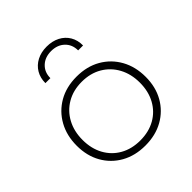

<svg xmlns="http://www.w3.org/2000/svg" viewBox="-209 -922 1076 1076"><g transform="rotate(-45 329.0 -384.0)"><path d="M328.5 8.5Q247.5 8.5 186 -26.2Q124.5 -61 90 -122Q55.5 -183 55.5 -263Q55.5 -343.5 90 -405.5Q124.5 -467.5 185.8 -502.8Q247 -538 328.5 -538Q410 -538 471.5 -502.8Q533 -467.5 567.5 -405.5Q602 -343.5 602 -263Q602 -183 567.5 -122Q533 -61 471.5 -26.2Q410 8.5 328.5 8.5ZM328.5 -32Q396.5 -32 447.8 -61Q499 -90 527.5 -142.2Q556 -194.5 556 -263Q556 -331.5 527.5 -384.2Q499 -437 447.8 -467Q396.5 -497 328.5 -497Q261 -497 209.8 -467Q158.5 -437 130 -384.2Q101.5 -331.5 101.5 -263Q101.5 -194.5 130 -142.2Q158.5 -90 209.8 -61Q261 -32 328.5 -32ZM478 -635.5Q478.5 -677 459.8 -708.8Q441 -740.5 407.2 -758Q373.5 -775.5 329 -775.5Q284.5 -775.5 250.8 -757.8Q217 -740 198.2 -708.5Q179.5 -677 179.5 -635.5H219Q219 -682 249.5 -711Q280 -740 329 -740Q378 -740 408.5 -711Q439 -682 439 -635.5Z"/></g></svg>

Font: Hepta Slab ExtraLight Light
Style: Regular
Weight: 300
Version: Version 1.100